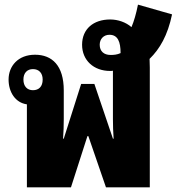

<svg xmlns="http://www.w3.org/2000/svg" viewBox="-20 -808 762 828"><path d="M96 0H286L357 -221H361L437 0H626V-517C626 -530 625 -542 625 -554C669 -597 703 -655 722 -746L575 -788C567 -748 558 -717 547 -691C523 -712 489 -724 455 -724C383 -724 334 -683 334 -615C334 -548 384 -502 455 -502C459 -502 463 -502 467 -503V-295C467 -267 468 -237 470 -210H467L387 -446H330L255 -210H252C254 -237 255 -267 255 -295V-418C255 -525 205 -572 131 -572C58 -572 17 -523 17 -465C17 -411 46 -365 96 -358ZM457 -571C428 -571 410 -587 410 -615C410 -640 427 -658 452 -658C488 -658 500 -628 500 -579C485 -572 470 -571 457 -571ZM122 -419C97 -419 81 -436 81 -465C81 -493 97 -510 122 -510C148 -510 164 -493 164 -465C164 -435 148 -419 122 -419Z"/></svg>

Font: Noto Sans Thai Looped Condensed Black
Style: Regular
Weight: 900
Width: 3
Designer: Sasikarn Vongin, Ben Mitchell
Foundry: The Fontpad Ltd
Version: Version 1.001